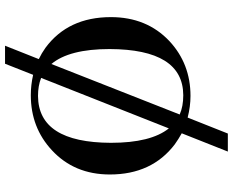

<svg xmlns="http://www.w3.org/2000/svg" viewBox="-98 -634 885 728"><g transform="rotate(-90 344.0 -270.5)"><path d="M346.7 -595.7Q223.6 -595.7 137.7 -515.6Q45.9 -430.7 45.9 -295.9Q45.9 -136.7 160.2 -49.8Q180.7 -35.2 202.1 -23.4L132.8 151.4H201.2L261.7 -1Q303.7 9.8 343.8 9.8Q465.8 9.8 551.8 -70.3Q642.6 -156.2 642.6 -292Q642.6 -454.1 526.4 -540Q505.9 -554.7 483.4 -565.4L534.2 -693.4H465.8L423.8 -586.9Q384.8 -595.7 346.7 -595.7ZM166 -292Q167 -567.4 343.8 -568.4Q381.8 -568.4 412.1 -556.6L220.7 -72.3Q166 -140.6 166 -292ZM346.7 -17.6Q303.7 -17.6 273.4 -31.2L464.8 -517.6Q521.5 -450.2 521.5 -296.9Q520.5 -18.6 346.7 -17.6Z"/></g></svg>

Font: Abhaya Libre SemiBold
Style: Regular
Weight: 600
Designer: Pushpananda Ekanayake, Sol Matas, Pathum Egodawatta
Foundry: Mooniak
Version: Version 1.050 ; ttfautohint (v1.6)